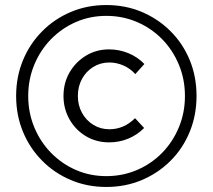

<svg xmlns="http://www.w3.org/2000/svg" viewBox="-20 -731 844 762"><path d="M413 -166Q362 -166 321 -190.5Q280 -215 256 -257Q232 -299 232 -350Q232 -402 256 -443.5Q280 -485 321 -510Q362 -535 413 -535Q453 -535 489.5 -520Q526 -505 553 -477L517 -437Q496 -460 469 -471.5Q442 -483 414 -483Q379 -483 350.5 -465.5Q322 -448 305.5 -418Q289 -388 289 -350Q289 -313 305.5 -283Q322 -253 350.5 -235.5Q379 -218 414 -218Q472 -218 516 -262L552 -223Q524 -195 488.5 -180.5Q453 -166 413 -166ZM402 11Q326 11 261 -16.5Q196 -44 147 -93.5Q98 -143 71 -208.5Q44 -274 44 -350Q44 -426 71 -491.5Q98 -557 147 -606.5Q196 -656 261 -683.5Q326 -711 402 -711Q478 -711 543 -683.5Q608 -656 657 -607Q706 -558 733 -492.5Q760 -427 760 -350Q760 -274 733 -208Q706 -142 657 -93Q608 -44 543 -16.5Q478 11 402 11ZM402 -32Q467 -32 524 -56.5Q581 -81 623.5 -124.5Q666 -168 690 -226Q714 -284 714 -350Q714 -416 690 -474Q666 -532 623.5 -575.5Q581 -619 524 -643.5Q467 -668 402 -668Q337 -668 281 -643.5Q225 -619 182.5 -575.5Q140 -532 116 -474Q92 -416 92 -350Q92 -284 116 -226Q140 -168 182.5 -124.5Q225 -81 281 -56.5Q337 -32 402 -32Z"/></svg>

Font: Red Hat Display Variable
Style: Regular
Weight: 400
Designer: Pentagram, MCKL
Foundry: Pentagram, MCKL
Version: Version 1.021